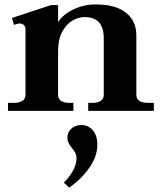

<svg xmlns="http://www.w3.org/2000/svg" viewBox="-20 -500 730 866"><path d="M674 -36V0H378V-36H397Q421 -36 434.5 -45Q448 -54 448 -72V-328Q448 -423 361 -423Q334 -423 306.5 -407Q279 -391 260.5 -356.5Q242 -322 242 -270V-72Q242 -54 255.5 -45Q269 -36 293 -36H311V0H16V-36H41Q67 -36 81 -45Q95 -54 95 -72V-365Q95 -394 67 -394Q61 -394 43 -388L34 -419L210 -477H242V-400Q265 -436 312 -458Q359 -480 411 -480Q502 -480 548.5 -442.5Q595 -405 595 -341V-72Q595 -54 609 -45Q623 -36 649 -36ZM419 153Q419 206 382 258Q345 310 292 346L268 324Q325 265 325 214Q325 200 319.5 189.5Q314 179 304 167Q294 154 289 144Q284 134 284 121Q284 97 301.5 80.5Q319 64 347 64Q378 64 398.5 87.5Q419 111 419 153Z"/></svg>

Font: Taviraj DemiBold
Style: Regular
Weight: 600
Designer: Katatrad Team
Foundry: CadsonDemak
Version: Version 1.030